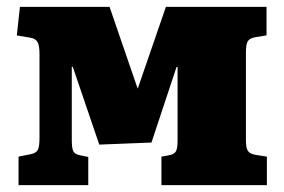

<svg xmlns="http://www.w3.org/2000/svg" viewBox="-20 -539 826 559"><path d="M34 0V-83L69 -90Q85 -93 90 -102.5Q95 -112 95 -138V-382Q95 -407 89 -417Q83 -427 69 -429L29 -436L38 -519H299L377 -292L381 -281L463 -519H756V-436L725 -431Q707 -428 701.5 -419Q696 -410 696 -388V-130Q696 -109 701.5 -100Q707 -91 725 -88L757 -83V0H450V-83L472 -87Q488 -90 492.5 -99Q497 -108 497 -130V-344H494L421 -124L269 -118L192 -344L189 -345V-131Q189 -109 193 -99.5Q197 -90 213 -87L237 -82V0Z"/></svg>

Font: Literata ExtraBold
Style: Regular
Weight: 800
Designer: Latin by Veronika Burian and Jose Scaglione. Greek by Irene Vlachou. Cyrillic by Vera Evstafieva.
Foundry: TypeTogether
Version: Version 3.103;gftools[0.9.29]